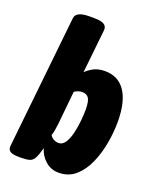

<svg xmlns="http://www.w3.org/2000/svg" viewBox="-142 -838 757 929"><g transform="rotate(20 237.0 -373.0)"><path d="M273 8Q234 8 205 -17.5Q176 -43 166 -79Q156 -42 146.5 -24.5Q137 -7 121 -2.5Q105 2 78 2H69Q34 2 21.5 -7Q9 -16 11 -35L83 -717Q86 -754 155 -754H180Q216 -754 231 -744.5Q246 -735 245 -717L221 -490Q235 -505 259 -518Q283 -531 318 -531Q386 -531 422.5 -477.5Q459 -424 459 -320Q459 -268 449 -211Q439 -154 417 -104Q395 -54 359.5 -23Q324 8 273 8ZM224 -127Q245 -127 258.5 -148.5Q272 -170 279.5 -202.5Q287 -235 290 -267.5Q293 -300 293 -322Q293 -366 282.5 -382Q272 -398 249 -398Q238 -398 228 -394.5Q218 -391 209 -385L192 -215Q190 -199 187.5 -182.5Q185 -166 180 -152Q186 -141 198 -134Q210 -127 224 -127Z"/></g></svg>

Font: Asap Condensed Condensed ExtraBold
Style: Italic
Weight: 800
Width: 3
Italic angle: -6°
Designer: Pablo Cosgaya
Foundry: Omnibus-Type
Version: Version 3.001; ttfautohint (v1.8.4.7-5d5b)